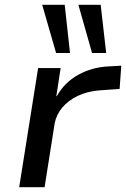

<svg xmlns="http://www.w3.org/2000/svg" viewBox="-20 -781 526 801"><path d="M60 0 139 -497H233L215 -380H217Q249 -437 306.5 -469Q364 -501 434 -504L486 -507L479 -410L395 -404Q344 -400 304.5 -381Q265 -362 240 -332.5Q215 -303 208 -266L166 0ZM364 -560 307 -761H400L423 -560ZM214 -560 156 -761H250L272 -560Z"/></svg>

Font: Nunito Sans 7pt SemiExpanded Medium
Style: Italic
Weight: 500
Width: 6
Italic angle: -9°
Designer: Vernon Adams
Foundry: Vernon Adams
Version: Version 3.101;gftools[0.9.27]